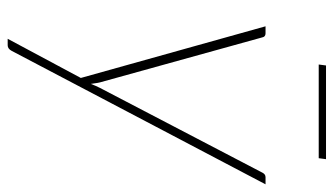

<svg xmlns="http://www.w3.org/2000/svg" viewBox="-204 -486 869 500"><g transform="rotate(90 230.0 -235.5)"><path d="M459.5 -493 112 168Q106.5 178.5 97.5 178.5H80.5L182.5 -12L48 -493H66.5Q75.5 -493 77 -484L194 -62Q195.5 -56 196.2 -50Q197 -44 198 -38Q202.5 -50 208.5 -62L429.5 -485.5Q433.5 -493 441 -493ZM150 -650.5H394L391.5 -631.5H147.5Z"/></g></svg>

Font: Lato ExtraLight
Style: Italic
Weight: 275
Italic angle: -7°
Designer: Lukasz Dziedzic with Adam Twardoch and Botio Nikoltchev
Foundry: tyPoland Lukasz Dziedzic
Version: Version 2.015; 2015-08-06; http://www.latofonts.com/